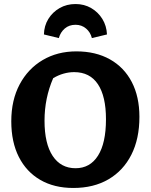

<svg xmlns="http://www.w3.org/2000/svg" viewBox="-20 -921 748 953"><path d="M344 12Q249 12 180 -28Q111 -68 73.5 -142Q36 -216 36 -319Q36 -424 77.5 -502Q119 -580 192 -623Q265 -666 359 -666Q455 -666 525.5 -626.5Q596 -587 634 -514Q672 -441 672 -341Q672 -232 632 -153Q592 -74 518.5 -31Q445 12 344 12ZM355 -86Q427 -86 466.5 -148.5Q506 -211 506 -329Q506 -443 466 -503Q426 -563 348 -563Q322 -563 295.5 -555.5Q269 -548 244 -533Q201 -434 201 -322Q201 -208 241.5 -147Q282 -86 355 -86ZM355 -901Q398 -901 432.5 -881Q467 -861 488 -827Q509 -793 511 -750L436 -732Q429 -761 407 -779.5Q385 -798 355 -798Q323 -798 301.5 -779.5Q280 -761 272 -732L198 -750Q199 -793 220 -827Q241 -861 276 -881Q311 -901 355 -901Z"/></svg>

Font: Piazzolla SC
Style: Bold
Weight: 700
Designer: Juan Pablo del Peral
Foundry: Huerta Tipografica
Version: Version 1.330